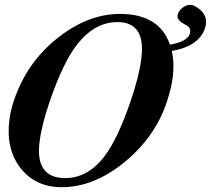

<svg xmlns="http://www.w3.org/2000/svg" viewBox="-20 -764 879 800"><path d="M675 -339Q626 -192 497 -87Q370 16 237 16Q129 16 66 -63Q4 -143 19 -263Q24 -305 38 -345Q92 -506 223 -608Q348 -706 480 -706Q644 -706 688 -578Q759 -590 771 -623Q777 -641 764 -654Q756 -659 748 -663.5Q740 -668 733.5 -673Q727 -678 723 -684.5Q719 -691 720 -700Q722 -716 738.5 -730Q755 -744 773 -744Q782 -744 789 -740Q844 -712 838 -663Q836 -652 832 -640Q802 -569 696 -552Q707 -500 700 -444Q697 -419 690.5 -393Q684 -367 675 -339ZM522 -336Q542 -394 553.5 -440Q565 -486 569 -521Q588 -672 469 -672Q374 -672 300 -577Q270 -538 242 -479Q214 -420 187 -341Q153 -241 145 -174Q125 -22 252 -22Q345 -22 414 -111Q443 -149 469.5 -205Q496 -261 522 -336Z"/></svg>

Font: DG Didot
Style: Bold Italic
Weight: 700
Designer: David Gatwood, Takis Katsoulidis, and George D. Matthiopoulos
Foundry: David Gatwood
Version: Version 1.0